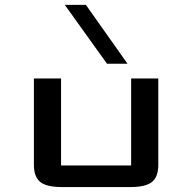

<svg xmlns="http://www.w3.org/2000/svg" viewBox="-20 -757 777 777"><path d="M413.1 -499 242.2 -737.3H327.6L496.1 -499ZM620.6 -439.5V-89.8Q620.6 -41.5 595.2 -20.8Q569.8 0 507.3 0H230.5Q168 0 142.6 -20.8Q117.2 -41.5 117.2 -89.8V-439.5H227.1V-87.4H510.7V-439.5Z"/></svg>

Font: Squarish Sans CT
Style: RegularSC
Weight: 400
Version: Version 0.9